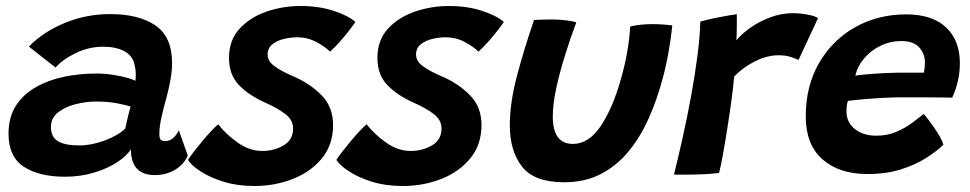

<svg xmlns="http://www.w3.org/2000/svg" viewBox="-20 -581 3240 641"><path d="M197 9Q111 9 59.8 -24.2Q8.5 -57.5 8.5 -134.5Q8.5 -190 33.2 -228.2Q58 -266.5 100 -290.2Q142 -314 194.2 -324.8Q246.5 -335.5 301.5 -335.5Q329.5 -335.5 357 -331.2Q384.5 -327 405 -321.2Q425.5 -315.5 432 -311Q433.5 -321.5 433.2 -336.2Q433 -351 429.5 -363.5Q423.5 -394.5 395.8 -409.8Q368 -425 324 -425Q276.5 -425 232.8 -403.8Q189 -382.5 165.5 -355.5L76.5 -425.5Q122.5 -473.5 194.8 -503.8Q267 -534 347.5 -534Q443.5 -534 499 -496Q554.5 -458 554.5 -370.5Q554.5 -345 549.2 -315.2Q544 -285.5 536 -256Q526.5 -222.5 519.2 -190.2Q512 -158 512 -133.5Q512 -119 517 -114.5Q522 -110 531.5 -110Q559.5 -110 577 -146L607 -61.5Q594 -32 564.5 -14.2Q535 3.5 497 3.5Q417 3.5 417 -83Q404 -61 371.8 -39.8Q339.5 -18.5 294.2 -4.8Q249 9 197 9ZM245 -95.5Q285 -95.5 329 -111.8Q373 -128 398 -151.5Q402.5 -172 407 -191Q411.5 -210 416 -225Q405 -229.5 372.8 -235.8Q340.5 -242 301 -242Q266.5 -242 231.5 -233Q196.5 -224 173.2 -205.2Q150 -186.5 150 -157.5Q150 -124 173 -109.8Q196 -95.5 245 -95.5Z M829 40Q772 40 726.5 25.8Q681 11.5 650.2 -8.5Q619.5 -28.5 607.5 -47Q612.5 -55.5 625 -71.8Q637.5 -88 653 -106.8Q668.5 -125.5 683.5 -141.8Q698.5 -158 708.5 -166Q734 -133 773.5 -105Q813 -77 856 -77Q894.5 -77 926.5 -95.5Q958.5 -114 958.5 -152Q958.5 -180.5 932.2 -200.5Q906 -220.5 865 -238.5Q811 -262.5 777.8 -297Q744.5 -331.5 744.5 -387.5Q744.5 -447 779.8 -485.2Q815 -523.5 869.8 -542.2Q924.5 -561 983 -561Q1044 -561 1092.8 -545.2Q1141.5 -529.5 1166.5 -508Q1161 -499 1147.5 -481.5Q1134 -464 1116.8 -444.2Q1099.5 -424.5 1082 -408.5Q1065 -425.5 1035.8 -441Q1006.5 -456.5 972.5 -456.5Q951.5 -456.5 928.5 -451.2Q905.5 -446 889.5 -433.2Q873.5 -420.5 873.5 -399Q873.5 -377.5 894.8 -361.2Q916 -345 956 -327.5Q1011 -305 1051.5 -265.2Q1092 -225.5 1092 -163.5Q1092 -98 1054.8 -52.5Q1017.5 -7 957.5 16.5Q897.5 40 829 40Z M1324.5 40Q1267.5 40 1222 25.8Q1176.5 11.5 1145.8 -8.5Q1115 -28.5 1103 -47Q1108 -55.5 1120.5 -71.8Q1133 -88 1148.5 -106.8Q1164 -125.5 1179 -141.8Q1194 -158 1204 -166Q1229.5 -133 1269 -105Q1308.5 -77 1351.5 -77Q1390 -77 1422 -95.5Q1454 -114 1454 -152Q1454 -180.5 1427.8 -200.5Q1401.5 -220.5 1360.5 -238.5Q1306.5 -262.5 1273.2 -297Q1240 -331.5 1240 -387.5Q1240 -447 1275.2 -485.2Q1310.5 -523.5 1365.2 -542.2Q1420 -561 1478.5 -561Q1539.5 -561 1588.2 -545.2Q1637 -529.5 1662 -508Q1656.5 -499 1643 -481.5Q1629.5 -464 1612.2 -444.2Q1595 -424.5 1577.5 -408.5Q1560.5 -425.5 1531.2 -441Q1502 -456.5 1468 -456.5Q1447 -456.5 1424 -451.2Q1401 -446 1385 -433.2Q1369 -420.5 1369 -399Q1369 -377.5 1390.2 -361.2Q1411.5 -345 1451.5 -327.5Q1506.5 -305 1547 -265.2Q1587.5 -225.5 1587.5 -163.5Q1587.5 -98 1550.2 -52.5Q1513 -7 1453 16.5Q1393 40 1324.5 40Z M2084 -492.5Q2096 -496 2117 -498.2Q2138 -500.5 2157.5 -500.5Q2174 -500.5 2193.5 -499.2Q2213 -498 2224.5 -496Q2220 -452.5 2212.2 -408.2Q2204.5 -364 2193 -321Q2174 -249.5 2146 -186.5Q2118 -123.5 2078.2 -75.2Q2038.5 -27 1985.5 0.2Q1932.5 27.5 1863.5 27.5Q1763.5 27.5 1722.8 -24.8Q1682 -77 1682 -163Q1682 -238 1706.5 -330Q1731 -422 1763 -514.5Q1775 -515 1793.8 -515.5Q1812.5 -516 1827.5 -516Q1849.5 -515.5 1870.8 -513Q1892 -510.5 1904 -506.5Q1884.5 -454.5 1866.5 -397Q1848.5 -339.5 1837 -286.2Q1825.5 -233 1825.5 -192Q1825.5 -100.5 1892.5 -100.5Q1946.5 -100.5 1987 -162.2Q2027.5 -224 2054 -321Q2066.5 -365 2074 -408Q2081.5 -451 2084 -492.5Z M2438.5 -446.5Q2457.5 -469.5 2487.8 -490.2Q2518 -511 2554 -524Q2590 -537 2627 -537Q2651.5 -537 2676.5 -532.2Q2701.5 -527.5 2711 -520.5L2646 -381Q2636 -385.5 2619.5 -391Q2603 -396.5 2579 -396.5Q2541 -396.5 2501 -376.5Q2461 -356.5 2431 -325.5Q2428.5 -294 2422.2 -247.8Q2416 -201.5 2408.2 -152.5Q2400.5 -103.5 2393.2 -63.2Q2386 -23 2380.5 -3.5Q2349 0.5 2307.8 1.5Q2266.5 2.5 2230 2Q2244 -53.5 2259.2 -122Q2274.5 -190.5 2287.5 -261.8Q2300.5 -333 2308.8 -397.5Q2317 -462 2318 -509Q2339.5 -515 2365.8 -520.5Q2392 -526 2413 -529.5Q2434 -533 2440 -533.5Q2440 -515.5 2439.8 -488.2Q2439.5 -461 2438.5 -446.5Z M3129.5 -97.5Q3107 -76 3071.8 -53.5Q3036.5 -31 2987.8 -15.5Q2939 0 2875.5 0Q2781.5 0 2725.8 -49.2Q2670 -98.5 2670 -192Q2670 -294.5 2714.8 -371.2Q2759.5 -448 2835.5 -490.5Q2911.5 -533 3005.5 -533Q3092 -533 3138.2 -489.8Q3184.5 -446.5 3184.5 -370Q3184.5 -310.5 3159 -255Q3153 -255 3129.5 -255.5Q3106 -256 3075.8 -256Q3045.5 -256 3017 -256Q2988.5 -256 2973 -256Q2928.5 -255 2881.2 -251.2Q2834 -247.5 2810.5 -244Q2806 -230 2806 -209Q2806 -172.5 2834 -150.2Q2862 -128 2905.5 -128Q2942.5 -128 2972.2 -140.8Q3002 -153.5 3024.8 -170.5Q3047.5 -187.5 3064 -200.5Q3067.5 -197 3081.5 -178.8Q3095.5 -160.5 3110 -137.8Q3124.5 -115 3129.5 -97.5ZM2835.5 -328.5Q2854.5 -331.5 2893.5 -334.5Q2932.5 -337.5 2981 -338.5Q3009 -338.5 3033.8 -338.5Q3058.5 -338.5 3064 -338.5Q3066 -346 3067 -355.2Q3068 -364.5 3068 -373.5Q3067.5 -401.5 3048.8 -422.8Q3030 -444 2988.5 -444Q2952.5 -444 2920.2 -428.5Q2888 -413 2865.5 -386.8Q2843 -360.5 2835.5 -328.5Z"/></svg>

Font: Grandstander SemiBold
Style: Italic
Weight: 600
Italic angle: -15°
Designer: Tyler Finck
Foundry: Etcetera Type Co
Version: Version 1.200; ttfautohint (v1.8.3)